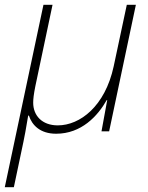

<svg xmlns="http://www.w3.org/2000/svg" viewBox="-42 -550 621 804"><path d="M-22 234H16L47 87C60 28 70 -27 76 -66H79C92 -26 126 10 193 10C299 10 367 -64 405 -131H407L383 0H415L527 -530H489L434 -272C398 -105 293 -25 200 -25C134 -25 97 -66 97 -120C97 -135 99 -154 106 -189L178 -530H140Z"/></svg>

Font: Noto Sans ExtraLight
Style: Italic
Weight: 200
Italic angle: -12°
Designer: Monotype Design Team
Foundry: Monotype Imaging Inc.
Version: Version 2.013